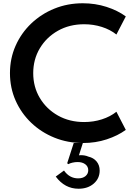

<svg xmlns="http://www.w3.org/2000/svg" viewBox="-20 -860 819 1176"><path d="M488 16Q565.5 16 633.8 -6.5Q702 -29 750.5 -64.5L693 -175.5Q655.5 -145.5 604 -129Q552.5 -112.5 495.5 -112.5Q405.5 -112.5 335 -152.2Q264.5 -192 224 -259.8Q183.5 -327.5 183.5 -412Q183.5 -496.5 224 -564.2Q264.5 -632 335 -671.8Q405.5 -711.5 495.5 -711.5Q552.5 -711.5 604 -695Q655.5 -678.5 693 -648.5L750.5 -759.5Q700.5 -796 632 -818Q563.5 -840 487 -840Q394 -840 313.2 -807.2Q232.5 -774.5 171.2 -716Q110 -657.5 75.5 -579.8Q41 -502 41 -412Q41 -322 75.5 -244.2Q110 -166.5 171.2 -108Q232.5 -49.5 313.5 -16.8Q394.5 16 488 16ZM461 296Q518 296 554.2 264.5Q590.5 233 590.5 184.5Q590.5 152 571.8 129.2Q553 106.5 522 99.5Q509.5 94 495.2 91.8Q481 89.5 463.5 91L487.5 16H431.5L391.5 140L398.5 145.5Q407.5 140 423.8 136.2Q440 132.5 455 132.5Q484.5 132.5 502.5 146.2Q520.5 160 520.5 182.5Q520.5 204.5 503.8 218.5Q487 232.5 459 232.5Q405.5 232.5 372 184.5L321.5 221.5Q377 296 461 296Z"/></svg>

Font: Spartan SemiBold
Style: Regular
Weight: 600
Designer: Matt Bailey, Mirko Velimirovic
Foundry: Matt Bailey
Version: Version 1.003; ttfautohint (v1.8.3)